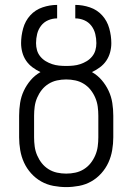

<svg xmlns="http://www.w3.org/2000/svg" viewBox="-20 -755 540 783"><path d="M250 8Q224 8 197.5 3Q171 -2 148 -15Q125 -28 107 -48Q89 -68 78 -92Q67 -116 62.5 -142.5Q58 -169 58 -195V-283Q58 -309 62 -335Q66 -361 77 -384.5Q88 -408 105 -428Q122 -448 145 -461Q128 -469 112.5 -480.5Q97 -492 86.5 -507.5Q76 -523 71 -541.5Q66 -560 66 -579Q66 -609 74.5 -639.5Q83 -670 103.5 -692.5Q124 -715 153.5 -725Q183 -735 213 -735V-680Q194 -680 176.5 -672.5Q159 -665 147.5 -650Q136 -635 131.5 -616.5Q127 -598 127 -579Q127 -564 131 -550Q135 -536 144.5 -524.5Q154 -513 166.5 -505.5Q179 -498 192.5 -493.5Q206 -489 220.5 -487.5Q235 -486 250 -486Q265 -486 279.5 -487.5Q294 -489 307.5 -493.5Q321 -498 333.5 -505.5Q346 -513 355.5 -524.5Q365 -536 369 -550Q373 -564 373 -579Q373 -598 368.5 -616.5Q364 -635 352.5 -650Q341 -665 323.5 -672.5Q306 -680 287 -680V-735Q317 -735 346.5 -725Q376 -715 396.5 -692.5Q417 -670 425.5 -639.5Q434 -609 434 -579Q434 -560 429 -541.5Q424 -523 413.5 -507.5Q403 -492 387.5 -480.5Q372 -469 355 -461Q378 -448 395 -428Q412 -408 423 -384.5Q434 -361 438 -335Q442 -309 442 -283V-195Q442 -169 437.5 -142.5Q433 -116 422 -92Q411 -68 393 -48Q375 -28 352 -15Q329 -2 302.5 3Q276 8 250 8ZM250 -47Q269 -47 287.5 -51Q306 -55 322 -65Q338 -75 349.5 -89.5Q361 -104 368.5 -121.5Q376 -139 378.5 -157.5Q381 -176 381 -195V-283Q381 -302 378.5 -320.5Q376 -339 368.5 -356.5Q361 -374 349.5 -388.5Q338 -403 322 -413Q306 -423 287.5 -427Q269 -431 250 -431Q231 -431 212.5 -427Q194 -423 178 -413Q162 -403 150.5 -388.5Q139 -374 131.5 -356.5Q124 -339 121.5 -320.5Q119 -302 119 -283V-195Q119 -176 121.5 -157.5Q124 -139 131.5 -121.5Q139 -104 150.5 -89.5Q162 -75 178 -65Q194 -55 212.5 -51Q231 -47 250 -47Z"/></svg>

Font: Iosevka Curly Light
Style: Regular
Weight: 300
Monospace: yes
Designer: Belleve Invis
Foundry: Belleve Invis
Version: Version 22.1.2; ttfautohint (v1.8.4)